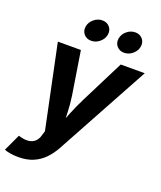

<svg xmlns="http://www.w3.org/2000/svg" viewBox="-190 -871 994 1186"><g transform="rotate(20 307.0 -277.5)"><path d="M-18.2 193.3 33.5 82.8 50.5 87.4Q79.5 94.8 103 91.4Q126.5 87.9 142.8 72.9Q159.1 57.9 166.2 30.9L175.2 1.6L60.7 -545.9H212.1L257.1 -262.5Q265.1 -209.1 266.7 -155.3Q268.3 -101.6 272 -43.1H237.9Q260.9 -101.6 282.9 -155.6Q304.8 -209.6 331.4 -262.5L474.1 -545.9H631.9L299 64.4Q275.3 108.2 243.9 140.5Q212.6 172.8 171 190.4Q129.5 208 74.4 208Q46.3 208 21.4 203.8Q-3.5 199.6 -18.2 193.3ZM467.8 -621Q437.6 -621 419.7 -641.9Q401.9 -662.8 406.7 -692.3Q411.5 -721.8 436.4 -742.6Q461.3 -763.4 491.6 -763.4Q521.8 -763.4 539.7 -742.6Q557.6 -721.8 552.8 -692.3Q547.9 -662.8 523 -641.9Q498 -621 467.8 -621ZM251.4 -621Q221.2 -621 203.4 -641.9Q185.5 -662.8 190.3 -692.3Q195.2 -721.8 220.1 -742.6Q245 -763.4 275.2 -763.4Q305.5 -763.4 323.3 -742.6Q341.2 -721.8 336.4 -692.3Q331.6 -662.8 306.6 -641.9Q281.6 -621 251.4 -621Z"/></g></svg>

Font: Inter
Style: Italic
Weight: 400
Italic angle: -9.3988°
Designer: Rasmus Andersson
Foundry: rsms
Version: Version 4.001;git-66647c0bb